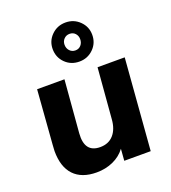

<svg xmlns="http://www.w3.org/2000/svg" viewBox="-143 -889 892 1003"><g transform="rotate(-20 303.0 -388.0)"><path d="M565 -507 525 0H378L383 -65Q357 -30 315 -11Q273 8 223 8Q140 8 96.5 -38Q53 -84 53 -172Q53 -182 55 -206L78 -507H230L206 -215Q198 -110 285 -110Q332 -110 359.5 -141Q387 -172 391 -226L414 -507ZM226 -676Q226 -721 258 -752.5Q290 -784 336 -784Q382 -784 414 -752.5Q446 -721 446 -676Q446 -630 414 -598.5Q382 -567 336 -567Q289 -567 257.5 -598.5Q226 -630 226 -676ZM379 -676Q379 -695 367 -708Q355 -721 336 -721Q317 -721 304.5 -708Q292 -695 292 -676Q292 -656 304.5 -642.5Q317 -629 336 -629Q355 -629 367 -642.5Q379 -656 379 -676Z"/></g></svg>

Font: Muli ExtraBold
Style: Italic
Weight: 800
Italic angle: -4.541°
Designer: Vernon Adams
Foundry: Vernon Adams
Version: Version 2.000